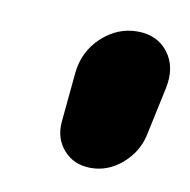

<svg xmlns="http://www.w3.org/2000/svg" viewBox="-42 -751 318 322"><g transform="rotate(10 117.0 -589.5)"><path d="M131 -470Q102 -470 84.5 -490Q67 -510 70 -539L78 -623Q82 -660 108.5 -684.5Q135 -709 169 -709Q203 -709 221.5 -684.5Q240 -660 232 -623L214 -539Q207 -510 183.5 -490Q160 -470 131 -470Z"/></g></svg>

Font: Winky Sans
Style: Bold Italic
Weight: 700
Italic angle: -8.97852°
Designer: Simon Atzbach
Foundry: typofactur
Version: Version 1.205